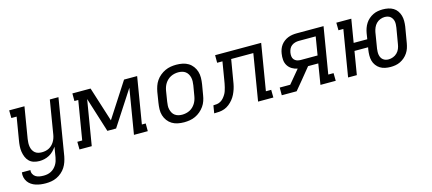

<svg xmlns="http://www.w3.org/2000/svg" viewBox="-55 -1044 4010 1784"><g transform="rotate(-15 1950.0 -152.5)"><path d="M216 223Q191 223 167 220Q143 217 120 209.5Q97 202 78 189Q59 176 46 157.5Q33 139 27.5 115.5Q22 92 26 67H108Q105 87 114 105Q123 123 139.5 133Q156 143 175.5 146Q195 149 216 149Q233 149 251 145.5Q269 142 285.5 133.5Q302 125 316 111.5Q330 98 340 81.5Q350 65 355.5 47.5Q361 30 364 13L380 -85Q366 -64 347.5 -45.5Q329 -27 306.5 -15Q284 -3 260 2.5Q236 8 212 8Q184 8 158 0Q132 -8 114 -26Q96 -44 86 -68.5Q76 -93 72 -119.5Q68 -146 70 -174Q72 -202 77 -230L113 -446H62L61 -520H208L158 -218Q155 -199 154.5 -180.5Q154 -162 157 -144.5Q160 -127 168 -111.5Q176 -96 189 -85Q202 -74 219 -69.5Q236 -65 255 -65Q272 -65 289.5 -68.5Q307 -72 322.5 -80Q338 -88 351 -100.5Q364 -113 373.5 -128Q383 -143 389 -159.5Q395 -176 398 -193L452 -520H535L445 25Q440 51 431 77.5Q422 104 407 127.5Q392 151 369.5 170.5Q347 190 321.5 202Q296 214 269 218.5Q242 223 216 223Z M598 0 597 -74H644L706 -447H669V-520H844L950 -186L1166 -520H1292L1218 -74H1255V0H1122L1194 -434L977 -100H893L788 -434L716 0Z M1604 8Q1573 8 1543 2Q1513 -4 1488.5 -19Q1464 -34 1446.5 -57.5Q1429 -81 1420.5 -109Q1412 -137 1413 -168Q1414 -199 1419 -230L1435 -330Q1440 -357 1449 -383.5Q1458 -410 1474 -433.5Q1490 -457 1513 -476Q1536 -495 1562 -507Q1588 -519 1615 -523.5Q1642 -528 1669 -528Q1700 -528 1730 -522Q1760 -516 1784.5 -501Q1809 -486 1826.5 -462.5Q1844 -439 1852.5 -411Q1861 -383 1860.5 -352Q1860 -321 1855 -290L1838 -190Q1834 -163 1825 -136.5Q1816 -110 1799.5 -86.5Q1783 -63 1760.5 -44Q1738 -25 1712 -13Q1686 -1 1658.5 3.5Q1631 8 1604 8ZM1604 -65Q1622 -65 1641 -69Q1660 -73 1677 -81.5Q1694 -90 1708 -103.5Q1722 -117 1732 -133Q1742 -149 1748 -166.5Q1754 -184 1757 -202L1774 -302Q1777 -321 1777.5 -340Q1778 -359 1774 -376.5Q1770 -394 1761 -409.5Q1752 -425 1738 -435.5Q1724 -446 1706 -450.5Q1688 -455 1669 -455Q1651 -455 1632.5 -451Q1614 -447 1597 -438.5Q1580 -430 1565.5 -416.5Q1551 -403 1541 -387Q1531 -371 1525 -353.5Q1519 -336 1516 -318L1500 -218Q1497 -199 1496 -180Q1495 -161 1499.5 -143.5Q1504 -126 1512.5 -110.5Q1521 -95 1535.5 -84.5Q1550 -74 1567.5 -69.5Q1585 -65 1604 -65Z M1894 0 1906 -74Q1923 -74 1941 -76.5Q1959 -79 1975 -88Q1991 -97 2003.5 -111Q2016 -125 2026 -141Q2036 -157 2041.5 -174Q2047 -191 2051.5 -208.5Q2056 -226 2059 -243Q2062 -260 2065 -278L2093 -447H2042V-520H2485L2411 -74H2462L2463 0H2316L2390 -447H2177L2147 -269Q2143 -244 2138.5 -219Q2134 -194 2126 -169.5Q2118 -145 2106.5 -121.5Q2095 -98 2078 -77Q2061 -56 2039.5 -39Q2018 -22 1993.5 -13Q1969 -4 1944 -2Q1919 0 1894 0Z M2544 0V-74H2645L2751 -201Q2722 -206 2697.5 -221Q2673 -236 2658 -260Q2643 -284 2640.5 -314Q2638 -344 2643 -374Q2646 -395 2653.5 -415.5Q2661 -436 2674 -453.5Q2687 -471 2705 -484.5Q2723 -498 2743.5 -506Q2764 -514 2785 -517Q2806 -520 2827 -520H3085L3011 -74H3062L3063 0H2916L2948 -198H2850L2757 -84L2687 0ZM2797 -271H2961L2990 -447H2827Q2810 -447 2791.5 -442Q2773 -437 2758 -425.5Q2743 -414 2735 -397Q2727 -380 2724 -362Q2721 -344 2723 -326.5Q2725 -309 2735.5 -296Q2746 -283 2762.5 -277Q2779 -271 2797 -271Z M3590 8Q3563 8 3537 2.5Q3511 -3 3490 -16Q3469 -29 3453.5 -50Q3438 -71 3431.5 -95.5Q3425 -120 3425.5 -147Q3426 -174 3430 -201L3434 -223H3303L3266 0H3182L3256 -447H3209L3208 -520H3352L3315 -297H3446L3455 -354Q3459 -377 3467 -400Q3475 -423 3488.5 -444Q3502 -465 3521 -481.5Q3540 -498 3562.5 -509Q3585 -520 3609 -524Q3633 -528 3656 -528Q3683 -528 3709 -522.5Q3735 -517 3756.5 -504Q3778 -491 3792.5 -470Q3807 -449 3814 -424.5Q3821 -400 3821 -373Q3821 -346 3817 -319L3791 -166Q3787 -143 3779.5 -120Q3772 -97 3758 -76Q3744 -55 3725 -38.5Q3706 -22 3683.5 -11Q3661 0 3637 4Q3613 8 3590 8ZM3590 -65Q3612 -65 3634 -73.5Q3656 -82 3672.5 -98.5Q3689 -115 3697.5 -136Q3706 -157 3709 -178L3735 -331Q3737 -346 3738 -361Q3739 -376 3736.5 -390Q3734 -404 3727 -416.5Q3720 -429 3709.5 -438Q3699 -447 3684.5 -451Q3670 -455 3655 -455Q3634 -455 3612 -446.5Q3590 -438 3574 -421.5Q3558 -405 3549 -384Q3540 -363 3536 -342L3511 -189Q3509 -174 3508.5 -159Q3508 -144 3510.5 -130Q3513 -116 3519.5 -103.5Q3526 -91 3537 -82Q3548 -73 3561.5 -69Q3575 -65 3590 -65Z"/></g></svg>

Font: Iosevka Plex Etoile
Style: Italic
Weight: 400
Italic angle: -9°
Designer: Belleve Invis
Foundry: Belleve Invis
Version: Version 25.1.1; ttfautohint (v1.8.4)